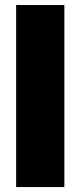

<svg xmlns="http://www.w3.org/2000/svg" viewBox="-20 -752 312 772"><path d="M238.8 0H44.9V-731.9H238.8Z"/></svg>

Font: Squarion Black
Style: Regular
Weight: 900
Designer: Natanael Gama
Version: Version 1.00;September 12, 2019;FontCreator 11.5.0.2425 64-b